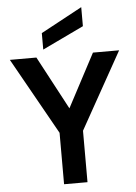

<svg xmlns="http://www.w3.org/2000/svg" viewBox="-62 -999 741 1045"><g transform="rotate(-5 308.5 -476.0)"><path d="M245 0V-281L10 -700H155L310 -409L464 -700H607L373 -281V0ZM196 -740V-830L422 -952V-848Z"/></g></svg>

Font: Rethink Sans
Style: Bold
Weight: 700
Designer: The Rethink Sans project authors (Hans Thiessen). DM Sans designed by Colophon Foundry.
Foundry: Rethink Communications LLC
Version: Version 1.001